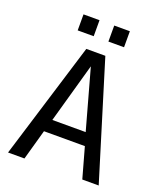

<svg xmlns="http://www.w3.org/2000/svg" viewBox="-140 -846 780 935"><g transform="rotate(20 250.0 -379.0)"><path d="M250 -532.2 163.1 -222.7H335.9ZM200.2 -604.5H298.8L484.4 0H399.4L355.5 -157.2H143.6L99.6 0H14.6ZM129.9 -757.8H212.9V-674.8H129.9ZM289.1 -757.8H370.1V-674.8H289.1Z"/></g></svg>

Font: BabelStone Marchen
Style: Regular
Weight: 400
Designer: Andrew West
Foundry: Andrew West
Version: Version 9.003 2021-11-11